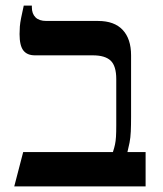

<svg xmlns="http://www.w3.org/2000/svg" viewBox="-20 -667 583 687"><path d="M31 0 63 -123H384Q389 -138 391.5 -150Q394 -162 395 -177.5Q396 -193 396 -219V-384Q396 -431 376 -450Q356 -469 312 -469H105Q77 -469 63.5 -486.5Q50 -504 50 -545Q50 -559 51 -572Q52 -585 55.5 -602.5Q59 -620 65 -647H94V-641Q94 -618 107 -605Q120 -592 146 -592H331Q389 -592 419 -560Q449 -528 449 -469V-249Q449 -219 448 -196.5Q447 -174 443.5 -156.5Q440 -139 436 -123H501V0Z"/></svg>

Font: Noto Serif Hebrew Medium
Style: Regular
Weight: 500
Version: Version 2.003